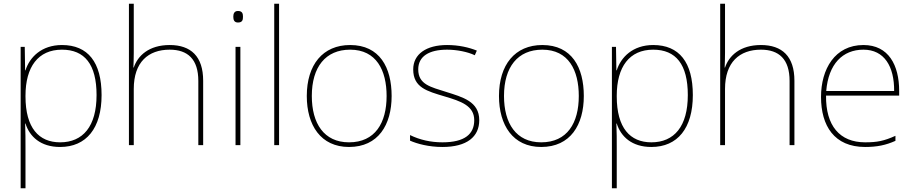

<svg xmlns="http://www.w3.org/2000/svg" viewBox="-20 -780 4914 1032"><path d="M313 -538C203 -538 139 -472 117 -402H115L113 -528H91V232H117V15C117 -27 117 -71 115 -116H117C139 -46 198 10 303 10C444 10 526 -91 526 -269C526 -445 453 -538 313 -538ZM313 -513C435 -513 499 -434 499 -269C499 -101 426 -15 303 -15C189 -15 117 -92 117 -262V-265C117 -421 185 -513 313 -513Z M699 -496V-760H673V0H699V-302C699 -446 777 -513 892 -513C989 -513 1046 -462 1046 -345V0H1072V-346C1072 -477 1006 -538 892 -538C780 -538 720 -480 699 -417H697C698 -446 699 -466 699 -496Z M1259 -721C1239 -721 1234 -706 1234 -690C1234 -673 1239 -659 1259 -659C1283 -659 1286 -673 1286 -690C1286 -706 1283 -721 1259 -721ZM1272 -528H1246V0H1272Z M1480 0V-760H1454V0Z M2085 -264C2085 -417 2021 -538 1862 -538C1715 -538 1629 -432 1629 -264C1629 -107 1704 10 1856 10C2013 10 2085 -109 2085 -264ZM1656 -264C1656 -420 1730 -513 1862 -513C2003 -513 2058 -402 2058 -264C2058 -119 1996 -15 1856 -15C1721 -15 1656 -117 1656 -264Z M2556 -134C2556 -235 2466 -258 2378 -286C2297 -312 2228 -325 2228 -407C2228 -478 2287 -513 2383 -513C2436 -513 2495 -501 2532 -483L2543 -508C2501 -525 2446 -538 2383 -538C2271 -538 2201 -489 2201 -407C2201 -309 2276 -290 2369 -262C2457 -236 2529 -212 2529 -134C2529 -60 2479 -15 2358 -15C2296 -15 2237 -28 2184 -54V-24C2222 -7 2285 10 2358 10C2490 10 2556 -45 2556 -134Z M3118 -264C3118 -417 3054 -538 2895 -538C2748 -538 2662 -432 2662 -264C2662 -107 2737 10 2889 10C3046 10 3118 -109 3118 -264ZM2689 -264C2689 -420 2763 -513 2895 -513C3036 -513 3091 -402 3091 -264C3091 -119 3029 -15 2889 -15C2754 -15 2689 -117 2689 -264Z M3491 -538C3381 -538 3317 -472 3295 -402H3293L3291 -528H3269V232H3295V15C3295 -27 3295 -71 3293 -116H3295C3317 -46 3376 10 3481 10C3622 10 3704 -91 3704 -269C3704 -445 3631 -538 3491 -538ZM3491 -513C3613 -513 3677 -434 3677 -269C3677 -101 3604 -15 3481 -15C3367 -15 3295 -92 3295 -262V-265C3295 -421 3363 -513 3491 -513Z M3877 -496V-760H3851V0H3877V-302C3877 -446 3955 -513 4070 -513C4167 -513 4224 -462 4224 -345V0H4250V-346C4250 -477 4184 -538 4070 -538C3958 -538 3898 -480 3877 -417H3875C3876 -446 3877 -466 3877 -496Z M4621 -538C4467 -538 4393 -408 4393 -259C4393 -104 4464 10 4630 10C4694 10 4742 0 4793 -23V-50C4731 -22 4694 -15 4630 -15C4493 -15 4418 -105 4420 -266H4813V-291C4813 -430 4756 -538 4621 -538ZM4621 -513C4733 -513 4787 -423 4786 -291H4421C4433 -436 4509 -513 4621 -513Z"/></svg>

Font: Noto Sans Gujarati UI Thin
Style: Regular
Weight: 100
Designer: Jelle Bosma - Monotype Design Team, Universal Thirst
Foundry: Monotype Imaging Inc.
Version: Version 2.106